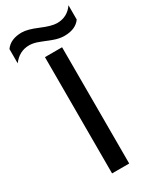

<svg xmlns="http://www.w3.org/2000/svg" viewBox="-293 -936 820 1000"><g transform="rotate(-30 117.0 -436.0)"><path d="M-73.2 -742.2V-828.1Q-42.5 -871.1 24.9 -871.1Q59.1 -871.1 118.4 -845.9Q177.7 -820.8 210 -820.8Q272 -820.8 307.1 -872.1V-786.1Q277.3 -744.1 210 -744.1Q179.2 -744.1 146.2 -756.6Q113.3 -769 82.3 -781.5Q51.3 -793.9 24.9 -793.9Q-34.7 -793.9 -73.2 -742.2ZM65.9 0V-699.2H168.9V0Z"/></g></svg>

Font: Prompt
Style: Regular
Weight: 400
Designer: Katatrad Team
Foundry: CadsonDemak
Version: Version 1.000;PS 001.000;hotconv 1.0.88;makeotf.lib2.5.64775